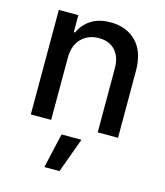

<svg xmlns="http://www.w3.org/2000/svg" viewBox="-117 -641 830 968"><g transform="rotate(15 298.5 -157.5)"><path d="M526.6 0H420.5V-334.2Q420.5 -393.5 389.6 -427Q358.7 -460.6 304.7 -460.6Q249.3 -460.6 213.4 -424.9Q177.6 -389.2 177.6 -323.9V0H71.4V-545.5H173.3V-456.7H180Q198.9 -500 239.2 -526.3Q279.5 -552.6 340.9 -552.6Q424.7 -552.6 475.7 -500.4Q526.6 -448.2 526.6 -346.9ZM284.8 238.6H206L247.2 57.5H351.2Z"/></g></svg>

Font: Linik Sans Medium
Style: Regular
Weight: 500
Designer: Rasmus Andersson (font), Cristiano Sobral (main changes)
Foundry: rsms
Version: Version 3.018;June 1, 2022;FontCreator 14.0.0.2814 64-bit; t